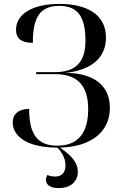

<svg xmlns="http://www.w3.org/2000/svg" viewBox="-20 -744 643 982"><path d="M280 218C345 218 378 181 378 135C378 76 326 39 287 11C445 7 542 -69 542 -192C542 -307 460 -371 315 -371C450 -386 522 -450 522 -552C522 -670 424 -724 284 -724C138 -724 62 -667 62 -592C62 -539 100 -525 148 -525C148 -644 177 -714 283 -714C379 -714 417 -657 417 -535C417 -426 367 -375 260 -375H165V-365H260C376 -365 431 -307 431 -185C431 -59 375 1 273 1C170 1 129 -59 129 -187C77 -187 45 -162 45 -117C45 -56 105 11 274 11C311 50 315 85 315 102C315 145 289 159 262 159C246 159 232 155 222 151C217 160 215 167 215 175C215 203 240 218 280 218Z"/></svg>

Font: Noto Serif Display
Style: Regular
Weight: 400
Designer: Monotype Design Team
Foundry: Monotype Imaging Inc.
Version: Version 2.009